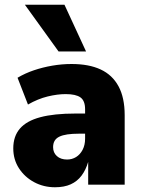

<svg xmlns="http://www.w3.org/2000/svg" viewBox="-20 -779 597 810"><path d="M212 11Q164 11 124 -10.5Q84 -32 60 -69Q36 -106 36 -153Q36 -204 64 -236.5Q92 -269 150 -284.5Q208 -300 298 -300H357V-215H313Q285 -215 264.5 -212Q244 -209 230.5 -202.5Q217 -196 210.5 -185Q204 -174 204 -158Q204 -135 220 -120.5Q236 -106 263 -106Q284 -106 301 -116.5Q318 -127 328.5 -147Q339 -167 339 -194V-318Q339 -354 319.5 -368Q300 -382 257 -382Q222 -382 181 -372Q140 -362 98 -338L54 -451Q86 -470 123 -482.5Q160 -495 200.5 -502Q241 -509 282 -509Q355 -509 404.5 -486Q454 -463 480 -415Q506 -367 506 -293V0H352V-96Q342 -62 324 -38Q306 -14 278.5 -1.5Q251 11 212 11ZM227 -562 85 -759H252L343 -562Z"/></svg>

Font: Nunito Sans 10pt SemiCondensed Black
Style: Regular
Weight: 900
Width: 4
Designer: Vernon Adams
Foundry: Vernon Adams
Version: Version 3.101;gftools[0.9.27]